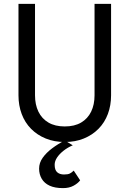

<svg xmlns="http://www.w3.org/2000/svg" viewBox="-20 -720 666 987"><path d="M392 207Q381 222 358.5 234.5Q336 247 304 247Q262 247 235 234.5Q208 222 194.5 199Q181 176 181 147Q181 117 199.5 91Q218 65 248 42.5Q278 20 313 2L354 27Q328 38 307 54.5Q286 71 273.5 89.5Q261 108 261 127Q261 154 274 165.5Q287 177 309 177Q329 177 339 172Q349 167 359 157ZM160 -700V-230Q160 -182 177.5 -146Q195 -110 229 -90Q263 -70 313 -70Q363 -70 397 -90Q431 -110 448.5 -146Q466 -182 466 -230V-700H551V-230Q551 -178 534.5 -134Q518 -90 486.5 -58Q455 -26 411 -8Q367 10 313 10Q259 10 215 -8Q171 -26 139.5 -58Q108 -90 91.5 -134Q75 -178 75 -230V-700Z"/></svg>

Font: Venryn Sans
Style: Regular
Weight: 400
Designer: Owen Earl, indestructible type* (font) & Cristiano Sobral (main changes)
Version: Version 3.600; ttfautohint (v1.8.3)